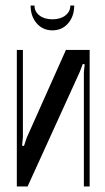

<svg xmlns="http://www.w3.org/2000/svg" viewBox="-20 -676 380 696"><path d="M305 -495V0H284V-414L287 -443L280 -444L269 -415L80 0H41V-495H63V-178L60 -148L67 -147L77 -177L219 -495ZM235 -656H249Q249 -617 227 -591.5Q205 -566 170 -566Q135 -566 113 -591.5Q91 -617 91 -656H105Q105 -634 123 -620Q141 -606 170 -606Q199 -606 217 -620Q235 -634 235 -656Z"/></svg>

Font: Moniqa SemBd Heading
Style: Regular
Weight: 600
Designer: Rajesh Rajput
Foundry: Rajesh Rajput
Version: Version 1.000